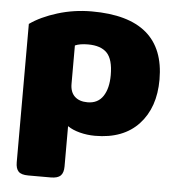

<svg xmlns="http://www.w3.org/2000/svg" viewBox="-51 -542 725 792"><g transform="rotate(5 311.5 -146.5)"><path d="M43 152V-421Q88 -453 156 -474Q224 -495 298 -495Q600 -495 600 -239Q600 -123 536 -54Q472 15 355 15Q322 15 291.5 7Q261 -1 241 -15V152Q241 178 229 190Q217 202 188 202H95Q66 202 54.5 190Q43 178 43 152ZM398 -240Q398 -305 372.5 -331.5Q347 -358 294 -358Q260 -358 240 -349V-190Q240 -156 259 -138Q278 -120 312 -120Q355 -120 376.5 -152.5Q398 -185 398 -240Z"/></g></svg>

Font: Mitr SemiBold
Style: Regular
Weight: 600
Designer: Thanarat Vachiruckul
Foundry: Cadson Demak
Version: Version 1.003